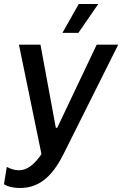

<svg xmlns="http://www.w3.org/2000/svg" viewBox="-43 -744 613 963"><path d="M58 199C169 199 231 118 277 26L550 -520H442L244 -103H237L160 -520H52L165 29C131 79 94 110 53 110C31 110 12 104 -9 93L-23 180C0 195 33 199 58 199ZM350 -579 450 -724H352L270 -579Z"/></svg>

Font: Fixel Text 20240404 Medium
Style: Italic
Weight: 500
Width: 4
Italic angle: -10°
Designer: AlfaBravo + MacPaw
Foundry: Kyrylo Tkachov, Marchela Mozhyna, Serhii Makarenko, Maria Weinstein, Zakhar Kryvoshyya
Version: Version 1.211;Glyphs 3.2 (3225)